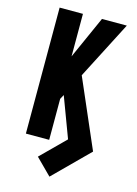

<svg xmlns="http://www.w3.org/2000/svg" viewBox="-137 -808 774 1082"><g transform="rotate(15 250.0 -267.5)"><path d="M263 200 171 108 310 -30 222 -265 208 -239V0H72V-735H208V-487L319 -735H464L291 -399L464 0Z"/></g></svg>

Font: Iosevka Heavy
Style: Regular
Weight: 900
Monospace: yes
Designer: Belleve Invis
Foundry: Belleve Invis
Version: Version 32.5.0; ttfautohint (v1.8.4)